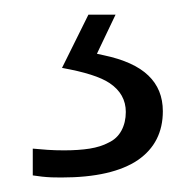

<svg xmlns="http://www.w3.org/2000/svg" viewBox="-20 -13 267 266"><path d="M205.6 141.1Q205.6 184.6 171.4 208.5Q135.7 232.9 64.9 232.9Q58.1 232.9 51.3 232.7Q44.4 232.4 38.1 231.7Q31.7 231 25.4 230V192.9Q35.6 193.8 46.1 194.6Q56.6 195.3 68.8 195.3Q88.9 195.3 104.2 192.9Q119.6 190.4 130.4 184.6Q142.1 179.2 148.2 168Q154.3 156.7 154.3 142.1Q154.3 117.2 131.8 102.1Q112.8 89.4 65.9 81.1L102.5 7.3H140.1L118.2 53.2L114.3 61.5L123.5 63.5Q165.5 72.3 185.5 91.6Q205.6 110.8 205.6 141.1Z"/></svg>

Font: Sahel Light FD
Style: Light-FD
Weight: 300
Foundry: Saber Rastikerdar (saber.rastikerdar@gmail.com)
Version: Version 3.3.0